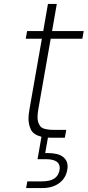

<svg xmlns="http://www.w3.org/2000/svg" viewBox="-20 -701 446 977"><path d="M210 78Q217 78 224 78Q275 78 299.5 96.5Q324 115 324 146Q324 154 322 164Q315 206 281 231Q247 256 195 256H113L119 222H192Q235 222 256.5 207.5Q278 193 283 164Q284 158 284 153Q284 109 212 109H171L191 -5Q149 -16 137 -42Q125 -68 125 -96Q125 -118 130 -145L193 -504H111L118 -543H200L224 -681H269L245 -543H406L399 -504H238L175 -145Q171 -122 171 -105Q171 -76 185.5 -58Q200 -40 256 -40H317L310 0H242Q230 0 224 -1Z"/></svg>

Font: Fz Poppins ExtLt
Style: Italic
Weight: 200
Italic angle: -10°
Designer: Ninad Kale (Devanagari), Jonny Pinhorn (Latin)
Foundry: Indian Type Foundry
Version: Vit hóa bi Vntype.Com & FontZin.Com